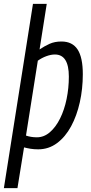

<svg xmlns="http://www.w3.org/2000/svg" viewBox="-45 -760 468 990"><path d="M-25 210 125 -740H196L159 -505Q184 -522 210.5 -534Q237 -546 272 -546Q328 -546 355 -505Q382 -464 382 -377Q382 -302 366.5 -232.5Q351 -163 321.5 -108.5Q292 -54 249 -22Q206 10 152 10Q130 10 112 7Q94 4 79 0L45 210ZM145 -52Q182 -52 212.5 -78.5Q243 -105 265 -149.5Q287 -194 298.5 -250Q310 -306 310 -365Q310 -479 238 -479Q218 -479 194.5 -470.5Q171 -462 150 -447L89 -61Q100 -57 114.5 -54.5Q129 -52 145 -52Z"/></svg>

Font: Georama SemiCondensed
Style: Italic
Weight: 400
Width: 4
Italic angle: -9°
Designer: Jean-Baptiste Levee
Foundry: Production Type
Version: Version 1.000